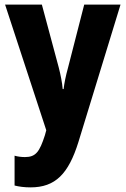

<svg xmlns="http://www.w3.org/2000/svg" viewBox="-20 -570 543 830"><path d="M2 -550 180 -7 174 15C151 86 135 109 88 109C73 109 56 107 43 103V232C63 237 85 240 112 240C219 240 276 182 319 44L501 -550H344L274 -277C264 -241 258 -211 255 -185H251C249 -212 242 -247 234 -278L161 -550Z"/></svg>

Font: Noto Sans Georgian Condensed ExtraBold
Style: Regular
Weight: 800
Width: 3
Designer: Monotype Design Team, Akaki Razmadze
Foundry: Google LLC
Version: Version 2.005